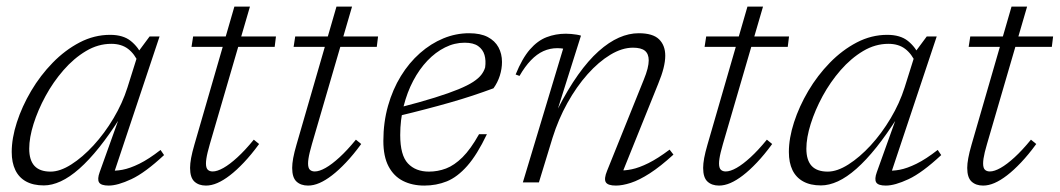

<svg xmlns="http://www.w3.org/2000/svg" viewBox="-20 -568 3300 598"><path d="M290.5 -32 352 -203.5H355.5Q321 -149 289 -109Q257 -69 227 -42.5Q197 -16 169.2 -3.2Q141.5 9.5 116.5 9.5Q83.5 9.5 61.2 -2.8Q39 -15 27.8 -38.2Q16.5 -61.5 16.5 -94.5Q16.5 -137.5 32.5 -187Q48.5 -236.5 77 -284.8Q105.5 -333 144 -372.5Q182.5 -412 228 -435.8Q273.5 -459.5 323 -459.5Q363.5 -459.5 387.2 -440.5Q411 -421.5 426 -389.5L412 -371Q399.5 -400 378.8 -415.8Q358 -431.5 326.5 -431.5Q285.5 -431.5 247.8 -409Q210 -386.5 177.8 -349.5Q145.5 -312.5 121.8 -268.8Q98 -225 84.5 -182Q71 -139 71 -105Q71 -69 87.5 -51.2Q104 -33.5 137.5 -33.5Q167 -33.5 202 -55.8Q237 -78 271.2 -115.2Q305.5 -152.5 333.5 -199.5Q361.5 -246.5 377 -295.5L413 -410L446 -454.5H477L332 -20L320 -37Q338 -35 361.2 -39.2Q384.5 -43.5 414 -58Q443.5 -72.5 480 -101L491 -85Q432 -30 389.2 -10Q346.5 10 318.5 10Q294.5 10 288.5 0Q282.5 -10 290.5 -32Z M576.5 -422 581.5 -454.5H839.5L835.5 -422ZM633.5 -119Q629.5 -105.5 626.8 -94Q624 -82.5 622.8 -74Q621.5 -65.5 621.5 -59Q621.5 -45 627 -39.5Q632.5 -34 642.5 -34Q656.5 -34 676 -45Q695.5 -56 719.5 -78Q743.5 -100 770.5 -133L787 -119.5Q762.5 -86 739.5 -61.8Q716.5 -37.5 696 -21.8Q675.5 -6 657 2Q638.5 10 621.5 10Q599 10 585.5 -2.5Q572 -15 572 -45Q572 -58 575.2 -75.8Q578.5 -93.5 585.5 -117.5L710 -547.5H758.5Z M894.5 -422 899.5 -454.5H1157.5L1153.5 -422ZM951.5 -119Q947.5 -105.5 944.8 -94Q942 -82.5 940.8 -74Q939.5 -65.5 939.5 -59Q939.5 -45 945 -39.5Q950.5 -34 960.5 -34Q974.5 -34 994 -45Q1013.5 -56 1037.5 -78Q1061.5 -100 1088.5 -133L1105 -119.5Q1080.5 -86 1057.5 -61.8Q1034.5 -37.5 1014 -21.8Q993.5 -6 975 2Q956.5 10 939.5 10Q917 10 903.5 -2.5Q890 -15 890 -45Q890 -58 893.2 -75.8Q896.5 -93.5 903.5 -117.5L1028 -547.5H1076.5Z M1427 -435Q1395.5 -435 1366 -420.2Q1336.5 -405.5 1311.2 -379Q1286 -352.5 1267 -316.5Q1248 -280.5 1237.2 -237.5Q1226.5 -194.5 1226.5 -147.5Q1226.5 -84.5 1250.5 -59Q1274.5 -33.5 1316 -33.5Q1343.5 -33.5 1369.2 -43.2Q1395 -53 1420.5 -78.2Q1446 -103.5 1472 -150H1496.5Q1466 -86 1435.2 -51.2Q1404.5 -16.5 1371.8 -3.2Q1339 10 1301.5 10Q1264 10 1235.2 -4.5Q1206.5 -19 1190.2 -49.8Q1174 -80.5 1174 -129Q1174 -187 1188.5 -238.2Q1203 -289.5 1228.5 -331Q1254 -372.5 1288 -402.5Q1322 -432.5 1361 -448.5Q1400 -464.5 1441 -464.5Q1476.5 -464.5 1499 -452.8Q1521.5 -441 1532.5 -420.8Q1543.5 -400.5 1543.5 -375Q1543.5 -354 1536.8 -332.5Q1530 -311 1517 -293Q1486 -281.5 1452 -270.2Q1418 -259 1381.2 -248.5Q1344.5 -238 1305.2 -227.8Q1266 -217.5 1224 -207.5L1225.5 -233.5Q1289.5 -250 1334.2 -264Q1379 -278 1408 -290Q1437 -302 1453.8 -313Q1470.5 -324 1479 -335Q1487.5 -346 1491 -358Q1494 -379.5 1489 -396.8Q1484 -414 1469.2 -424.5Q1454.5 -435 1427 -435Z M1598 -331.5 1586 -336Q1606.5 -386.5 1630.5 -414Q1654.5 -441.5 1682.5 -452.2Q1710.5 -463 1742.5 -463Q1751 -463 1759.2 -462.2Q1767.5 -461.5 1775.5 -460.2Q1783.5 -459 1789.5 -457L1717 -227.5H1716.5Q1748.5 -290 1780.5 -335Q1812.5 -380 1844.5 -408.5Q1876.5 -437 1907.8 -450.8Q1939 -464.5 1969.5 -464.5Q2013.5 -464.5 2032.8 -445.5Q2052 -426.5 2052 -394.5Q2052 -377 2046.5 -355.2Q2041 -333.5 2030 -307L1914.5 -20.5L1906.5 -37.5Q1925 -36 1947.8 -40.8Q1970.5 -45.5 1999.8 -60Q2029 -74.5 2065.5 -102L2077.5 -86.5Q2037 -49.5 2004 -28.2Q1971 -7 1944.8 1.5Q1918.5 10 1898.5 10Q1873 10 1866.8 -0.5Q1860.5 -11 1871 -36.5L1985 -319.5Q1993 -339 1996.8 -354Q2000.5 -369 2000.5 -380Q2000.5 -400 1988.8 -409.8Q1977 -419.5 1951.5 -419.5Q1917.5 -419.5 1881 -397.5Q1844.5 -375.5 1810 -336.8Q1775.5 -298 1747.2 -247.2Q1719 -196.5 1701 -139L1658.5 0H1608.5L1734 -416.5Q1731 -417 1726.5 -417.5Q1722 -418 1716 -418Q1693 -418 1672.5 -408.8Q1652 -399.5 1633.5 -380.2Q1615 -361 1598 -331.5Z M2174.5 -422 2179.5 -454.5H2437.5L2433.5 -422ZM2231.5 -119Q2227.5 -105.5 2224.8 -94Q2222 -82.5 2220.8 -74Q2219.5 -65.5 2219.5 -59Q2219.5 -45 2225 -39.5Q2230.5 -34 2240.5 -34Q2254.5 -34 2274 -45Q2293.5 -56 2317.5 -78Q2341.5 -100 2368.5 -133L2385 -119.5Q2360.5 -86 2337.5 -61.8Q2314.5 -37.5 2294 -21.8Q2273.5 -6 2255 2Q2236.5 10 2219.5 10Q2197 10 2183.5 -2.5Q2170 -15 2170 -45Q2170 -58 2173.2 -75.8Q2176.5 -93.5 2183.5 -117.5L2308 -547.5H2356.5Z M2711 -32 2772.5 -203.5H2776Q2741.5 -149 2709.5 -109Q2677.5 -69 2647.5 -42.5Q2617.5 -16 2589.8 -3.2Q2562 9.5 2537 9.5Q2504 9.5 2481.8 -2.8Q2459.5 -15 2448.2 -38.2Q2437 -61.5 2437 -94.5Q2437 -137.5 2453 -187Q2469 -236.5 2497.5 -284.8Q2526 -333 2564.5 -372.5Q2603 -412 2648.5 -435.8Q2694 -459.5 2743.5 -459.5Q2784 -459.5 2807.8 -440.5Q2831.5 -421.5 2846.5 -389.5L2832.5 -371Q2820 -400 2799.2 -415.8Q2778.5 -431.5 2747 -431.5Q2706 -431.5 2668.2 -409Q2630.5 -386.5 2598.2 -349.5Q2566 -312.5 2542.2 -268.8Q2518.5 -225 2505 -182Q2491.5 -139 2491.5 -105Q2491.5 -69 2508 -51.2Q2524.5 -33.5 2558 -33.5Q2587.5 -33.5 2622.5 -55.8Q2657.5 -78 2691.8 -115.2Q2726 -152.5 2754 -199.5Q2782 -246.5 2797.5 -295.5L2833.5 -410L2866.5 -454.5H2897.5L2752.5 -20L2740.5 -37Q2758.5 -35 2781.8 -39.2Q2805 -43.5 2834.5 -58Q2864 -72.5 2900.5 -101L2911.5 -85Q2852.5 -30 2809.8 -10Q2767 10 2739 10Q2715 10 2709 0Q2703 -10 2711 -32Z M2997 -422 3002 -454.5H3260L3256 -422ZM3054 -119Q3050 -105.5 3047.2 -94Q3044.5 -82.5 3043.2 -74Q3042 -65.5 3042 -59Q3042 -45 3047.5 -39.5Q3053 -34 3063 -34Q3077 -34 3096.5 -45Q3116 -56 3140 -78Q3164 -100 3191 -133L3207.5 -119.5Q3183 -86 3160 -61.8Q3137 -37.5 3116.5 -21.8Q3096 -6 3077.5 2Q3059 10 3042 10Q3019.5 10 3006 -2.5Q2992.5 -15 2992.5 -45Q2992.5 -58 2995.8 -75.8Q2999 -93.5 3006 -117.5L3130.5 -547.5H3179Z"/></svg>

Font: Newsreader Light
Style: Italic
Weight: 300
Italic angle: -17°
Designer: Hugues Gentile
Foundry: Production Type
Version: Version 1.003